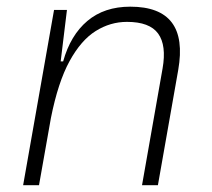

<svg xmlns="http://www.w3.org/2000/svg" viewBox="-20 -547 626 567"><path d="M48.3 0 139.6 -517.6H177.7L159.2 -365.7H166.5Q188 -442.9 238 -485.1Q288.1 -527.3 364.7 -527.3Q539.1 -527.3 506.3 -340.3L446.3 0H399.4L460 -344.2Q472.2 -413.1 447 -447.8Q421.9 -482.4 355 -482.4Q305.7 -482.4 262.5 -455.3Q219.2 -428.2 185.3 -366.2Q151.4 -304.2 130.4 -198.7L95.2 0Z"/></svg>

Font: Cascadia Code NF ExtraLight
Style: Italic
Weight: 200
Italic angle: -10°
Monospace: yes
Designer: Aaron Bell
Foundry: Saja Typeworks
Version: Version 2404.023; ttfautohint (v1.8.4)